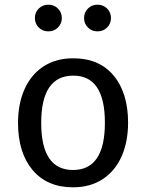

<svg xmlns="http://www.w3.org/2000/svg" viewBox="-20 -788 624 820"><path d="M527 -264Q527 -182 499 -119.5Q471 -57 418 -22.5Q365 12 292 12Q181 12 119 -62Q57 -136 57 -263Q57 -345 85 -407.5Q113 -470 166 -504.5Q219 -539 293 -539Q404 -539 465.5 -465Q527 -391 527 -264ZM156 -263Q156 -62 292 -62Q428 -62 428 -264Q428 -465 293 -465Q156 -465 156 -263ZM244 -711Q244 -687 227.5 -670.5Q211 -654 187 -654Q162 -654 145.5 -670.5Q129 -687 129 -711Q129 -735 145.5 -751.5Q162 -768 187 -768Q211 -768 227.5 -751.5Q244 -735 244 -711ZM454 -711Q454 -687 437.5 -670.5Q421 -654 396 -654Q372 -654 355.5 -670.5Q339 -687 339 -711Q339 -735 355.5 -751.5Q372 -768 396 -768Q421 -768 437.5 -751.5Q454 -735 454 -711Z"/></svg>

Font: FiraGOUPP
Style: Medium
Weight: 400
Designer: bBox Type
Foundry: bBox Type GmbH
Version: Version 1.001